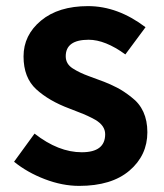

<svg xmlns="http://www.w3.org/2000/svg" viewBox="-20 -594 535 628"><path d="M239 14Q184 14 126.5 -8Q69 -30 26 -65L93 -157Q171 -96 247.5 -96Q324 -96 324 -155Q324 -183 292 -202Q267 -216 239 -226.5Q211 -237 207 -239Q140 -264 98.5 -302Q57 -340 57 -409.5Q57 -479 114 -526.5Q171 -574 268 -574Q365 -574 456 -505L390 -416Q324 -464 270 -464Q195 -464 195 -410Q195 -385 217.5 -370.5Q240 -356 270.5 -345Q301 -334 320.5 -326.5Q340 -319 362.5 -307.5Q385 -296 410 -276Q462 -237 462 -161.5Q462 -86 403.5 -36Q345 14 239 14Z"/></svg>

Font: Swei Fan Sans CJK TC
Style: Bold
Weight: 700
Version: Version 2.130